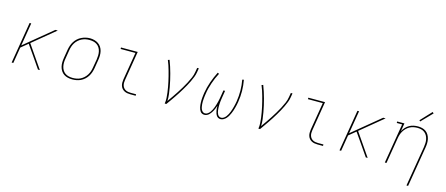

<svg xmlns="http://www.w3.org/2000/svg" viewBox="-57 -1464 5514 2376"><g transform="rotate(15 2700.0 -276.0)"><path d="M69 0 157 -530H178L129 -235L487 -530H518L229 -292L430 0H406L298 -157L213 -279L124 -206L90 0Z M846 8Q817 8 789 1.5Q761 -5 738.5 -20Q716 -35 701 -58.5Q686 -82 679.5 -109Q673 -136 673.5 -165Q674 -194 679 -223L697 -333Q702 -361 711 -387.5Q720 -414 735.5 -438.5Q751 -463 773 -483Q795 -503 821 -515.5Q847 -528 874.5 -534.5Q902 -541 929 -541Q958 -541 986 -533.5Q1014 -526 1036.5 -510.5Q1059 -495 1074 -472Q1089 -449 1095.5 -421.5Q1102 -394 1101.5 -365Q1101 -336 1096 -307L1078 -197Q1073 -169 1064 -142.5Q1055 -116 1039.5 -91.5Q1024 -67 1002 -47Q980 -27 954 -14.5Q928 -2 900.5 3Q873 8 846 8ZM846 -11Q871 -11 896.5 -15.5Q922 -20 945.5 -32Q969 -44 989 -62.5Q1009 -81 1023 -103.5Q1037 -126 1045 -150.5Q1053 -175 1057 -200L1076 -310Q1080 -336 1080.5 -362.5Q1081 -389 1075.5 -413.5Q1070 -438 1057 -459Q1044 -480 1023.5 -494Q1003 -508 978 -513.5Q953 -519 926 -519Q901 -519 876.5 -514Q852 -509 828.5 -497Q805 -485 785 -466.5Q765 -448 751.5 -426Q738 -404 730 -379.5Q722 -355 718 -330L700 -220Q695 -194 694.5 -168Q694 -142 699.5 -117.5Q705 -93 717.5 -72Q730 -51 750 -37Q770 -23 795 -17Q820 -11 846 -11Z M1589 0Q1569 0 1548.5 -3.5Q1528 -7 1510.5 -16.5Q1493 -26 1480.5 -41Q1468 -56 1462 -75Q1456 -94 1456 -114.5Q1456 -135 1459 -156L1518 -511H1328V-530H1542L1480 -153Q1477 -135 1477 -117.5Q1477 -100 1482 -83.5Q1487 -67 1497.5 -54Q1508 -41 1522.5 -33Q1537 -25 1554.5 -22Q1572 -19 1589 -19H1658V0Z M2030 0Q2036 -35 2034 -70Q2032 -105 2027.5 -139Q2023 -173 2017 -206.5Q2011 -240 2004 -273Q1997 -306 1988.5 -339Q1980 -372 1971 -404.5Q1962 -437 1951.5 -468.5Q1941 -500 1928 -531L1948 -538Q1963 -499 1976 -459Q1989 -419 2000 -378Q2011 -337 2020.5 -295.5Q2030 -254 2037.5 -211.5Q2045 -169 2050.5 -126Q2056 -83 2054 -39Q2079 -74 2103 -108.5Q2127 -143 2150 -178.5Q2173 -214 2195 -250.5Q2217 -287 2236.5 -324Q2256 -361 2272.5 -399Q2289 -437 2295 -477L2304 -530H2325L2316 -477Q2311 -445 2298.5 -413.5Q2286 -382 2271.5 -351Q2257 -320 2240 -290Q2223 -260 2205.5 -230.5Q2188 -201 2169 -171.5Q2150 -142 2130.5 -113.5Q2111 -85 2091 -56.5Q2071 -28 2051 0Z M2539 8Q2523 8 2509.5 1.5Q2496 -5 2487.5 -16.5Q2479 -28 2473.5 -41.5Q2468 -55 2465 -69.5Q2462 -84 2460.5 -99Q2459 -114 2458.5 -129.5Q2458 -145 2458.5 -160.5Q2459 -176 2460.5 -191.5Q2462 -207 2464 -222.5Q2466 -238 2468 -253Q2474 -290 2483.5 -326.5Q2493 -363 2505.5 -399Q2518 -435 2533 -469.5Q2548 -504 2565 -538L2584 -529Q2566 -496 2551.5 -462Q2537 -428 2525 -393Q2513 -358 2503.5 -322Q2494 -286 2489 -250Q2486 -233 2484 -215.5Q2482 -198 2480.5 -181Q2479 -164 2478.5 -146.5Q2478 -129 2479.5 -112Q2481 -95 2484 -78.5Q2487 -62 2493.5 -47.5Q2500 -33 2512.5 -22Q2525 -11 2542 -11Q2561 -11 2577.5 -23Q2594 -35 2605.5 -51Q2617 -67 2625.5 -84.5Q2634 -102 2640.5 -119.5Q2647 -137 2652.5 -155.5Q2658 -174 2662.5 -192Q2667 -210 2670.5 -228.5Q2674 -247 2677 -265L2690 -345H2711L2698 -265Q2696 -250 2693.5 -235.5Q2691 -221 2689.5 -206.5Q2688 -192 2687 -177.5Q2686 -163 2686 -148.5Q2686 -134 2686.5 -119.5Q2687 -105 2689 -91Q2691 -77 2694.5 -63.5Q2698 -50 2704.5 -38.5Q2711 -27 2722.5 -19Q2734 -11 2749 -11Q2767 -11 2783 -22.5Q2799 -34 2810.5 -49Q2822 -64 2830.5 -81Q2839 -98 2845.5 -115Q2852 -132 2857.5 -149.5Q2863 -167 2867.5 -184.5Q2872 -202 2876 -220Q2880 -238 2883 -256Q2894 -327 2893.5 -396.5Q2893 -466 2880 -534L2900 -538Q2913 -468 2914 -397Q2915 -326 2903 -253Q2900 -233 2895.5 -214Q2891 -195 2886 -175.5Q2881 -156 2874.5 -137Q2868 -118 2860 -99.5Q2852 -81 2841.5 -62.5Q2831 -44 2817 -28.5Q2803 -13 2784.5 -2.5Q2766 8 2746 8Q2729 8 2715.5 0.5Q2702 -7 2693.5 -20Q2685 -33 2680 -48Q2675 -63 2672 -78.5Q2669 -94 2668 -110Q2667 -126 2667 -142Q2662 -126 2655.5 -110Q2649 -94 2641 -78Q2633 -62 2623 -47.5Q2613 -33 2600.5 -20Q2588 -7 2571.5 0.5Q2555 8 2539 8Z M3230 0Q3236 -35 3234 -70Q3232 -105 3227.5 -139Q3223 -173 3217 -206.5Q3211 -240 3204 -273Q3197 -306 3188.5 -339Q3180 -372 3171 -404.5Q3162 -437 3151.5 -468.5Q3141 -500 3128 -531L3148 -538Q3163 -499 3176 -459Q3189 -419 3200 -378Q3211 -337 3220.5 -295.5Q3230 -254 3237.5 -211.5Q3245 -169 3250.5 -126Q3256 -83 3254 -39Q3279 -74 3303 -108.5Q3327 -143 3350 -178.5Q3373 -214 3395 -250.5Q3417 -287 3436.5 -324Q3456 -361 3472.5 -399Q3489 -437 3495 -477L3504 -530H3525L3516 -477Q3511 -445 3498.5 -413.5Q3486 -382 3471.5 -351Q3457 -320 3440 -290Q3423 -260 3405.5 -230.5Q3388 -201 3369 -171.5Q3350 -142 3330.5 -113.5Q3311 -85 3291 -56.5Q3271 -28 3251 0Z M3989 0Q3969 0 3948.5 -3.5Q3928 -7 3910.5 -16.5Q3893 -26 3880.5 -41Q3868 -56 3862 -75Q3856 -94 3856 -114.5Q3856 -135 3859 -156L3918 -511H3728V-530H3942L3880 -153Q3877 -135 3877 -117.5Q3877 -100 3882 -83.5Q3887 -67 3897.5 -54Q3908 -41 3922.5 -33Q3937 -25 3954.5 -22Q3972 -19 3989 -19H4058V0Z M4269 0 4357 -530H4378L4329 -235L4687 -530H4718L4429 -292L4630 0H4606L4498 -157L4413 -279L4324 -206L4290 0Z M5182 205 5268 -310Q5272 -335 5273 -361Q5274 -387 5269 -411Q5264 -435 5252.5 -456Q5241 -477 5222 -492Q5203 -507 5179 -513Q5155 -519 5129 -519Q5105 -519 5080 -514Q5055 -509 5032.5 -497Q5010 -485 4991 -466.5Q4972 -448 4958.5 -425.5Q4945 -403 4937.5 -379.5Q4930 -356 4926 -331L4871 0H4850L4935 -511H4866V-530H4959L4942 -426Q4955 -452 4975.5 -474.5Q4996 -497 5021.5 -511.5Q5047 -526 5075 -532Q5103 -538 5131 -538Q5159 -538 5186 -531.5Q5213 -525 5234.5 -509Q5256 -493 5269.5 -469.5Q5283 -446 5289 -419Q5295 -392 5294 -363.5Q5293 -335 5288 -307L5203 205ZM5141 -604 5128 -616 5260 -757 5276 -743Z"/></g></svg>

Font: Iosevka Slab ThExObl
Style: Regular
Weight: 100
Width: 7
Italic angle: -9°
Monospace: yes
Designer: Belleve Invis
Foundry: Belleve Invis
Version: Version 11.1.1; ttfautohint (v1.8.3)